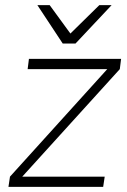

<svg xmlns="http://www.w3.org/2000/svg" viewBox="-20 -730 495 750"><path d="M93 -500H453L448 -460L67 -40H389L383 0H13L19 -40L399 -460H88ZM126 -710H174L255 -599L368 -710H416L275 -560H225Z"/></svg>

Font: Retni Sans Light
Style: Italic
Weight: 300
Italic angle: -8°
Designer: Vitaly Kuzmin
Foundry: ParaType Ltd.
Version: Version 1.00;June 10, 2019;FontCreator 11.5.0.2425 64-bit; t